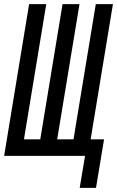

<svg xmlns="http://www.w3.org/2000/svg" viewBox="-29 -755 567 930"><path d="M436 155H357L383 0H-9L112 -735H195L87 -80H166L274 -735H356L248 -80H327L435 -735H518L410 -80H475Z"/></svg>

Font: Iosevka Term Curly Medium
Style: Italic
Weight: 500
Italic angle: -9°
Designer: Belleve Invis
Foundry: Belleve Invis
Version: Version 32.3.0